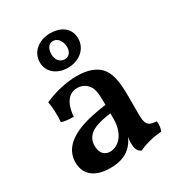

<svg xmlns="http://www.w3.org/2000/svg" viewBox="-173 -824 869 942"><g transform="rotate(-30 261.5 -352.5)"><path d="M243 -523C310 -523 359 -565 359 -623C359 -686 308 -714 252 -714C187 -714 137 -673 137 -615C137 -558 186 -523 243 -523ZM244 -674C277 -674 291 -640 291 -613C291 -584 273 -567 253 -567C223 -567 206 -590 206 -620C206 -654 221 -674 244 -674ZM490 -78C438 -81 430 -97 430 -158V-256C430 -347 418 -394 387 -426C363 -449 324 -467 260 -467C202 -467 130 -451 75 -425C82 -389 83 -344 80 -310C96 -303 124 -301 148 -301C151 -350 170 -415 232 -415C254 -415 275 -407 291 -388C308 -367 312 -343 312 -274C212 -260 43 -231 43 -102C43 -33 92 7 179 7C229 7 265 -6 290 -28C307 -42 320 -61 329 -82C327 -70 326 -58 326 -49C326 -15 335 2 354 9C392 -9 442 -21 483 -23C490 -39 492 -60 490 -78ZM312 -194C312 -103 260 -63 218 -63C189 -63 165 -82 165 -126C165 -199 237 -215 312 -226Z"/></g></svg>

Font: Vollkorn Semibold
Style: Regular
Weight: 600
Designer: Friedrich Althausen
Foundry: Friedrich Althausen
Version: Version 4.015;PS 004.015;hotconv 1.0.88;makeotf.lib2.5.64775